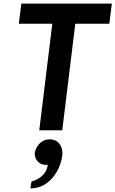

<svg xmlns="http://www.w3.org/2000/svg" viewBox="-20 -720 638 1061"><path d="M197 0 269 -589H84L98 -700H598L584 -589H396L324 0ZM148 321Q148 321 149.5 311Q151 301 152.5 292Q154 283 154 283Q154 283 166.5 279Q179 275 195.5 265Q212 255 226 237Q240 219 244 190Q242 191 238.5 191Q235 191 233 191Q204 191 187 170.5Q170 150 172 125Q177 96 199 73Q221 50 253 50Q281 50 297.5 63.5Q314 77 320.5 98Q327 119 324 141Q320 171 307 202.5Q294 234 272 260.5Q250 287 219 304Q188 321 148 321Z"/></svg>

Font: Inclusive Sans SemiBold
Style: Italic
Weight: 600
Italic angle: -7°
Designer: Olivia King
Foundry: Olivia King
Version: Version 2.004